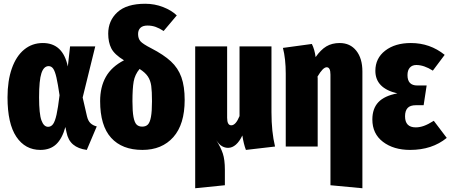

<svg xmlns="http://www.w3.org/2000/svg" viewBox="-20 -780 2398 1022"><path d="M341 -426 353 -533H487L420 -261L443 -161Q449 -136 462 -124Q475 -112 495 -107L442 18Q396 12 369 -11Q342 -34 334 -76L328 -104Q311 -42 279 -12Q247 18 195 18Q114 18 67 -52Q20 -122 20 -262Q20 -350 43 -415.5Q66 -481 108.5 -516Q151 -551 208 -551Q315 -551 341 -426ZM188 -262Q188 -174 200.5 -139.5Q213 -105 236 -105Q252 -105 262.5 -119.5Q273 -134 281 -170Q289 -206 297 -273Q288 -334 280.5 -367Q273 -400 263.5 -414Q254 -428 239 -428Q213 -428 200.5 -390.5Q188 -353 188 -262Z M963 -248Q963 -118 902.5 -50Q842 18 738 18Q630 18 571.5 -46.5Q513 -111 513 -242Q513 -317 543.5 -371Q574 -425 640 -459Q589 -490 572.5 -522.5Q556 -555 556 -601Q556 -670 605 -715Q654 -760 753 -760Q803 -760 848 -742.5Q893 -725 921 -698L851 -615Q828 -630 808 -637Q788 -644 765 -644Q740 -644 727.5 -632Q715 -620 715 -599Q715 -575 727.5 -560.5Q740 -546 785 -523Q851 -489 889.5 -453.5Q928 -418 945.5 -369Q963 -320 963 -248ZM789 -241Q789 -294 785 -323Q781 -352 767 -373Q753 -394 723 -413Q698 -383 691.5 -346Q685 -309 685 -241Q685 -187 690.5 -157.5Q696 -128 707 -117Q718 -106 737 -106Q756 -106 767 -117Q778 -128 783.5 -157.5Q789 -187 789 -241Z M1289 18Q1277 -13 1270 -59Q1255 -27 1235.5 -10Q1216 7 1194 7Q1177 7 1161.5 -2Q1146 -11 1131 -34Q1155 4 1166 37Q1177 70 1177 124V206L1019 222V-533H1189V-153Q1189 -113 1211 -113Q1235 -113 1255 -162V-533H1425V-183Q1425 -78 1444 0Z M1909 -400V222L1739 206V-383Q1739 -422 1719 -422Q1699 -422 1670 -372L1671 -365V0H1501V-388Q1501 -467 1486 -525L1640 -546Q1655 -516 1660 -476Q1687 -515 1717 -533Q1747 -551 1788 -551Q1844 -551 1876.5 -510Q1909 -469 1909 -400Z M2347 -488 2284 -404Q2237 -434 2196 -434Q2174 -434 2161.5 -420Q2149 -406 2149 -380Q2149 -325 2201 -325H2251L2235 -220H2194Q2163 -220 2149.5 -205Q2136 -190 2136 -161Q2136 -102 2193 -102Q2214 -102 2236.5 -110Q2259 -118 2289 -137L2358 -46Q2280 18 2163 18Q2075 18 2018.5 -25Q1962 -68 1962 -144Q1962 -202 1994 -236Q2026 -270 2095 -283Q1978 -310 1978 -403Q1978 -470 2030.5 -510.5Q2083 -551 2167 -551Q2269 -551 2347 -488Z"/></svg>

Font: Fira Sans Extra Condensed ExtraBold
Style: Regular
Weight: 800
Width: 1
Designer: Carrois Corporate & Edenspiekermann AG
Foundry: Carrois Corporate GbR & Edenspiekermann AG
Version: Version 4.203